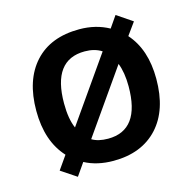

<svg xmlns="http://www.w3.org/2000/svg" viewBox="-92 -661 795 790"><g transform="rotate(-15 305.5 -266.5)"><path d="M561 -271Q561 -138.2 493.2 -64.5Q424.8 9.8 304.2 9.8Q234.4 9.8 182.1 -18.1L145 35.2L79.1 -8.8L119.1 -65.9Q49.8 -141.1 49.8 -271Q49.8 -402.3 117.2 -476.1Q184.6 -549.8 307.1 -549.8Q377.4 -549.8 433.1 -519L466.8 -567.9L533.2 -522.9L495.1 -470.2Q561 -396.5 561 -271ZM168 -271Q168 -204.6 186 -164.1L377 -437Q347.7 -456.1 305.2 -456.1Q168 -456.1 168 -271ZM442.9 -271Q442.9 -329.6 426.8 -370.1L237.8 -100.1Q264.2 -84 306.2 -84Q442.9 -84 442.9 -271Z"/></g></svg>

Font: Open Sans
Style: SemiBold
Weight: 600
Foundry: Ascender Corporation
Version: Version 1.10